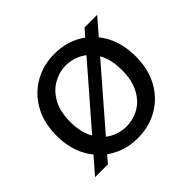

<svg xmlns="http://www.w3.org/2000/svg" viewBox="-127 -675 849 849"><g transform="rotate(-45 298.0 -250.5)"><path d="M41 0 476 -501H555L121 0ZM297 12Q227 12 171 -20.5Q115 -53 82.5 -112Q50 -171 50 -250Q50 -330 83 -389Q116 -448 172.5 -480.5Q229 -513 299 -513Q370 -513 426 -480.5Q482 -448 514 -389Q546 -330 546 -250Q546 -171 513.5 -112Q481 -53 424.5 -20.5Q368 12 297 12ZM297 -60Q341 -60 378 -81Q415 -102 437.5 -145Q460 -188 460 -250Q460 -314 438 -356Q416 -398 379 -419.5Q342 -441 299 -441Q257 -441 219.5 -419.5Q182 -398 159 -356Q136 -314 136 -250Q136 -188 159 -145Q182 -102 218.5 -81Q255 -60 297 -60Z"/></g></svg>

Font: DM Sans 18pt
Style: Regular
Weight: 400
Designer: Colophon Foundry, Jonny Pinhorn
Foundry: Colophon Foundry
Version: Version 4.004;gftools[0.9.30]